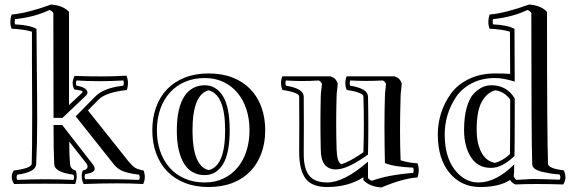

<svg xmlns="http://www.w3.org/2000/svg" viewBox="-20 -786 2524 842"><path d="M315.9 -433.1Q310.1 -419.9 315.9 -410.2Q331.1 -408.2 344 -402.6Q356.9 -397 362.3 -386.5Q367.7 -376 353 -362.8L253.9 -269H214.8Q213.9 -414.1 213.9 -729Q209 -737.8 196.8 -742.2Q131.8 -710.9 45.9 -702.1Q43 -689.9 45.9 -679.2Q111.8 -675.8 140.1 -659.2Q140.1 -598.1 141.6 -475.6Q143.1 -353 143.1 -255.1Q143.1 -157.2 138.7 -66.9Q137.7 -30.8 55.7 -20Q49.8 -7.8 55.7 2.9Q120.1 0 179.7 0Q237.8 0 301.8 2.9Q308.1 -7.8 301.8 -20Q217.8 -30.8 217.8 -66.9Q214.8 -121.1 214.8 -237.8H252.9L385.7 -66.9Q415 -29.8 354 -22.9Q348.1 -11.2 354 0H465.8Q521 0 589.8 2.9Q595.7 -7.8 589.8 -20Q527.8 -26.9 502.9 -43.9Q488.8 -53.2 478 -66.9L312 -275.9L397.9 -362.8Q435.1 -400.9 521 -410.2Q524.9 -421.9 521 -433.1Q412.1 -426.8 315.9 -433.1ZM307.1 -453.1Q439 -448.2 534.7 -454.1Q546.9 -423.8 536.1 -391.1Q444.8 -381.8 412.1 -349.1L365.7 -301.8L543 -79.1Q559.1 -59.1 571.5 -51Q584 -43 609.9 -38.1Q621.1 -5.9 607.9 21Q507.8 15.1 346.7 21Q332 -9.8 342.8 -38.1Q372.1 -43.9 360.8 -66.9L283.7 -165Q283.7 -102.1 287.1 -66.9Q289.1 -43.9 312 -38.1Q321.8 -12.2 310.1 21Q176.8 18.1 42 21Q22 -8.8 40 -38.1Q117.7 -47.9 119.1 -67.9Q121.1 -116.2 121.1 -283.2Q121.1 -324.2 120.6 -406Q120.1 -487.8 120.1 -523.9V-647Q87.9 -657.2 30.8 -660.2Q20 -689 30.8 -722.2Q99.1 -728 204.1 -766.1Q256.8 -762.2 282.7 -733.9V-325.2L338.9 -377.9Q345.7 -384.8 337.9 -388.2Q334 -389.2 305.7 -394Q291 -421.9 307.1 -453.1Z M877.9 -412.1Q928.2 -412.1 957.8 -364Q987.3 -315.9 987.3 -214.8Q987.3 -113.8 957.8 -65.9Q928.2 -18.1 877.9 -18.1Q850.1 -18.1 827.4 -29.8Q804.7 -41.5 788.8 -65.9Q772.9 -90.3 764.2 -127.2Q755.4 -164.1 755.4 -214.8Q755.4 -265.1 764.2 -302.5Q772.9 -339.8 788.8 -364Q804.7 -388.2 827.4 -400.1Q850.1 -412.1 877.9 -412.1ZM877.9 14.2Q923.3 14.2 959.5 -2.9Q995.6 -20 1021.2 -50.5Q1046.9 -81.1 1060.5 -123Q1074.2 -165 1074.2 -214.8Q1074.2 -264.6 1060.5 -306.6Q1046.9 -348.6 1021.2 -379.2Q995.6 -409.7 959.5 -426.8Q923.3 -443.8 877.9 -443.8Q829.6 -443.8 790.5 -426.8Q751.5 -409.7 724.4 -379.4Q697.3 -349.1 682.6 -306.9Q668 -264.6 668 -214.8Q668 -164.6 682.6 -122.6Q697.3 -80.6 724.4 -50Q751.5 -19.5 790.5 -2.7Q829.6 14.2 877.9 14.2ZM895 -463.9Q954.1 -463.9 1000.2 -445.8Q1046.4 -427.7 1078.1 -394.8Q1109.9 -361.8 1126.5 -315.9Q1143.1 -270 1143.1 -214.8Q1143.1 -160.2 1126.5 -114.3Q1109.9 -68.4 1078.4 -35.4Q1046.9 -2.4 1000.5 15.9Q954.1 34.2 895 34.2Q836.4 34.2 790.3 15.9Q744.1 -2.4 712.6 -35.4Q681.2 -68.4 664.6 -114Q647.9 -159.7 647.9 -214.8Q647.9 -270 664.6 -315.9Q681.2 -361.8 712.9 -394.8Q744.6 -427.7 790.5 -445.8Q836.4 -463.9 895 -463.9ZM824.2 -214.8Q824.2 -57.1 895 -40Q967.3 -57.1 967.3 -214.8Q967.3 -371.1 895 -390.1Q824.2 -371.1 824.2 -214.8Z M1573.7 -118.2Q1577.6 -240.2 1573.7 -362.8Q1573.7 -379.9 1500 -392.1Q1488.8 -421.9 1500 -451.2H1710.9Q1724.6 -445.8 1730.7 -439.5Q1736.8 -433.1 1741.7 -420.9Q1741.7 -412.1 1739.3 -393.1Q1736.8 -374 1736.8 -362.8Q1731.9 -202.1 1736.8 -83Q1772 -71.8 1811 -69.8Q1821.8 -41 1811 -7.8Q1747.1 -3.9 1652.8 36.1Q1599.6 32.2 1573.7 3.9V-8.8Q1506.8 34.2 1415 34.2Q1348.6 34.2 1320.8 -2Q1293 -38.1 1292 -115.2Q1293 -237.8 1292 -362.8Q1292 -379.9 1217.8 -392.1Q1207 -421.9 1217.8 -451.2H1429.7Q1443.8 -445.8 1450 -439.5Q1456.1 -433.1 1460.9 -420.9Q1460.9 -412.1 1458.5 -393.1Q1456.1 -374 1456.1 -362.8Q1452.6 -249 1456.1 -130.9Q1458 -75.2 1476.1 -65.9Q1511.7 -75.2 1573.7 -118.2ZM1593.8 -362.8Q1596.7 -235.8 1593.8 -107.9Q1502.9 -43 1453.6 -43Q1386.7 -43 1386.7 -130.9Q1383.8 -249 1386.7 -362.8Q1386.7 -376 1389.4 -394.5Q1392.1 -413.1 1392.1 -418Q1386.7 -429.2 1377.9 -433.1Q1305.7 -428.2 1233.9 -433.1Q1230 -421.9 1233.9 -410.2Q1311 -397.9 1312 -362.8Q1313 -238.8 1312 -115.2Q1311 -48.8 1335 -17.3Q1358.9 14.2 1415 14.2Q1488.8 14.2 1593.8 -77.1V-5.9Q1597.7 2 1610.8 6.8Q1680.7 -19 1792 -27.8Q1795.9 -40 1792 -50.8Q1708 -54.2 1668 -70.8Q1664.1 -245.1 1668 -362.8Q1668 -376 1670.4 -394.5Q1672.9 -413.1 1672.9 -418Q1668 -429.2 1658.7 -433.1Q1587.9 -429.2 1515.6 -433.1Q1511.7 -421.9 1515.6 -410.2Q1592.8 -397.9 1593.8 -362.8Z M2133.3 -49.8Q2075.2 -49.8 2045.2 -96.9Q2015.1 -144 2015.1 -215.8Q2015.1 -273.9 2027.1 -315.4Q2039.1 -356.9 2058.6 -376.5Q2078.1 -396 2096.7 -404.1Q2115.2 -412.1 2134.3 -412.1Q2203.1 -412.1 2237.3 -354V-283.2Q2237.3 -149.9 2236.3 -102.1Q2182.1 -49.8 2133.3 -49.8ZM2452.1 -39.1Q2468.3 -6.8 2450.2 22.9Q2325.2 19 2240.2 22.9Q2222.2 15.1 2217.3 2.9Q2169.9 34.2 2085.9 34.2Q2002.9 34.2 1951.4 -27.8Q1899.9 -89.8 1899.9 -196.8Q1899.9 -244.1 1914.1 -289.1Q1928.2 -334 1956.5 -374Q1984.9 -414.1 2035.4 -439Q2085.9 -463.9 2150.9 -463.9Q2195.3 -463.9 2217.3 -461.9Q2216.3 -539.1 2216.3 -647Q2184.1 -657.2 2127 -660.2Q2116.2 -689 2127 -722.2Q2195.3 -728 2300.3 -766.1Q2353 -762.2 2378.9 -733.9Q2378.9 -176.8 2383.3 -67.9Q2384.3 -46.9 2452.1 -39.1ZM2217.3 -349.1Q2192.9 -383.8 2153.3 -390.1Q2119.1 -382.8 2094.7 -343Q2070.3 -303.2 2070.3 -215.8Q2070.3 -159.2 2090.1 -119.6Q2109.9 -80.1 2149.9 -71.8Q2182.1 -79.1 2216.3 -109.9Q2217.3 -158.2 2217.3 -283.2ZM2434.1 -21Q2409.2 -22.9 2396.2 -24.9Q2383.3 -26.9 2360.1 -32Q2336.9 -37.1 2325.4 -45.7Q2314 -54.2 2314 -66.9Q2310.1 -175.8 2310.1 -729Q2305.2 -737.8 2293 -742.2Q2228 -710.9 2142.1 -702.1Q2139.2 -689.9 2142.1 -679.2Q2208 -675.8 2236.3 -659.2Q2236.3 -521 2237.3 -428.2Q2187 -443.8 2150.9 -443.8Q2093.3 -443.8 2049.1 -420.9Q2004.9 -397.9 1980 -360.6Q1955.1 -323.2 1942.6 -281.7Q1930.2 -240.2 1930.2 -196.8Q1930.2 -99.1 1973.6 -42.5Q2017.1 14.2 2078.1 14.2Q2155.3 14.2 2234.9 -64.9Q2234.9 -23.9 2232.9 -12.2Q2238.3 -1 2245.1 2.9Q2261.2 2 2277.1 1Q2293 0 2302.5 -0.5Q2312 -1 2319.3 -1Q2346.2 -1 2434.1 2Q2440.9 -7.8 2434.1 -21Z"/></svg>

Font: Jacques Francois Shadow
Style: Regular
Weight: 400
Designer: Alexei Vanyashin, Nikita Kanarev (i@xarsok.ru)
Foundry: Cyreal (www.cyreal.org)
Version: Version 1.003